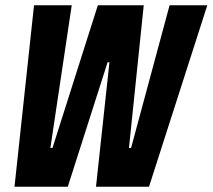

<svg xmlns="http://www.w3.org/2000/svg" viewBox="-20 -708 806 728"><path d="M35 0 109 -688H252L171 -147H179L351 -688H525L469 -147H477L623 -688H766L545 0H344L395 -472H388L237 0Z"/></svg>

Font: Saira Condensed ExtraBold
Style: Italic
Weight: 800
Width: 3
Italic angle: -12°
Designer: Hector Gatti with collaboration of the Omnibus-Type team
Foundry: Omnibus-Type
Version: Version 1.101